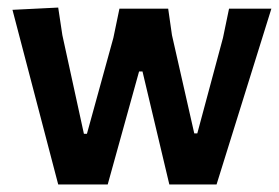

<svg xmlns="http://www.w3.org/2000/svg" viewBox="-20 -488 738 508"><path d="M134 -468 145 -395 202 -134H210L280 -388L296 -465H425L435 -395L494 -135H502L570 -388L586 -465H698L553 0H428L357 -299H348L265 0H134L13 -462Z"/></svg>

Font: Alegreya Sans
Style: Bold
Weight: 700
Designer: Juan Pablo del Peral
Foundry: Huerta Tipografica
Version: Version 2.007